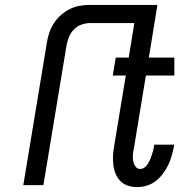

<svg xmlns="http://www.w3.org/2000/svg" viewBox="-20 -755 790 783"><path d="M75 0 171 -580Q174 -601 181 -621.5Q188 -642 200 -660.5Q212 -679 229 -694Q246 -709 265.5 -718.5Q285 -728 306 -731.5Q327 -735 348 -735H581L569 -661H348Q330 -661 312 -654.5Q294 -648 281 -634.5Q268 -621 261 -603.5Q254 -586 251 -568L157 0ZM539 8Q519 8 501 2Q483 -4 470.5 -17Q458 -30 451 -47.5Q444 -65 442 -84Q440 -103 441 -122.5Q442 -142 446 -162L493 -447H440L452 -520H505L540 -735H622L587 -520H691V-447H575L526 -150Q523 -137 522 -124Q521 -111 523 -99Q525 -87 532 -76.5Q539 -66 552 -66Q561 -66 569.5 -72Q578 -78 583 -86.5Q588 -95 592 -104Q596 -113 599 -122.5Q602 -132 604.5 -141Q607 -150 608 -160L609 -165H690L689 -156Q685 -137 679.5 -117.5Q674 -98 665 -80Q656 -62 643 -45Q630 -28 613.5 -15.5Q597 -3 577.5 2.5Q558 8 539 8Z"/></svg>

Font: Iosevka Custom Oblique
Style: Regular
Weight: 400
Italic angle: -9°
Designer: Belleve Invis
Foundry: Belleve Invis
Version: Version 27.0.1